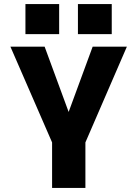

<svg xmlns="http://www.w3.org/2000/svg" viewBox="-20 -931 690 951"><path d="M238 0V-225.5L31.5 -700H201L320 -376.5L439 -700H608.5L403 -225.5V0ZM106 -911H273V-762H106ZM366 -911H533.5V-762H366Z"/></svg>

Font: Trispace Thin
Style: Bold
Weight: 700
Version: Version 1.210